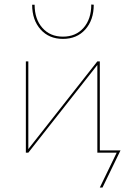

<svg xmlns="http://www.w3.org/2000/svg" viewBox="-20 -679 574 854"><path d="M123 -658H134Q134 -594 168.5 -555Q203 -516 260 -516Q317 -516 351.5 -555Q386 -594 386 -659L397 -658Q397 -590 359.5 -548Q322 -506 260 -506Q198 -506 160.5 -548Q123 -590 123 -658ZM436 155H424L499 0H413V-390L106 0H95V-406H106V-16L413 -406H424V-10H516Z"/></svg>

Font: Ysabeau Infant Hairline
Style: Regular
Weight: 100
Designer: Christian Thalmann (Catharsis Fonts)
Version: Version 0.003